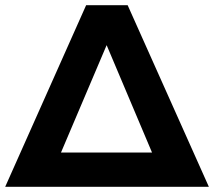

<svg xmlns="http://www.w3.org/2000/svg" viewBox="-29 -720 825 740"><path d="M206 -132H557L382 -546ZM463 -700 776 0H-9L303 -700Z"/></svg>

Font: Montserrat Z
Style: Bold
Weight: 700
Designer: Julieta Ulanovsky
Foundry: Julieta Ulanovsky
Version: Version 8.000